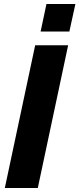

<svg xmlns="http://www.w3.org/2000/svg" viewBox="-20 -935 395 955"><path d="M155 -710H319L168 0H4ZM182 -778 211 -915H355L325 -778Z"/></svg>

Font: Raleway ExtraBold
Style: Italic
Weight: 800
Italic angle: -12°
Designer: Matt McInerney, Pablo Impallari, Rodrigo Fuenzalida
Foundry: Matt McInerney, Pablo Impallari, Rodrigo Fuenzalida
Version: Version 4.026